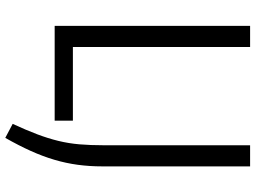

<svg xmlns="http://www.w3.org/2000/svg" viewBox="-140 -640 967 727"><g transform="rotate(90 343.5 -276.5)"><path d="M449 159Q473 107 488.5 66Q504 25 513.5 -14Q523 -53 526.5 -94Q530 -135 530 -185V-740H610V-180Q610 -132 604 -87.5Q598 -43 585 1Q572 45 551.5 90.5Q531 136 502 187ZM78 -740H158V-69H437V0H78Z"/></g></svg>

Font: Encode Sans Condensed
Style: Regular
Weight: 400
Designer: Pablo Impallari, Andres Torresi
Foundry: Pablo Impallari, Andres Torresi
Version: Version 1.000; ttfautohint (v1.00) -l 8 -r 50 -G 200 -x 14 -